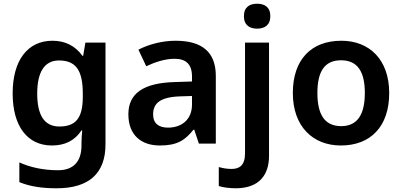

<svg xmlns="http://www.w3.org/2000/svg" viewBox="-20 -772 2160 1032"><path d="M262 -553C128 -553 48 -447 48 -270C48 -94 127 10 259 10C327 10 381 -15 418 -71H422C420 -54 418 -24 418 -4V10C418 97 374 143 292 143C217 143 146 129 84 101V207C143 231 207 240 285 240C459 240 547 159 547 4V-543H439L427 -472H423C384 -526 330 -553 262 -553ZM297 -447C386 -447 425 -396 425 -270V-251C425 -136 386 -92 299 -92C219 -92 180 -152 180 -269C180 -386 220 -447 297 -447Z M924 -553C850 -553 778 -533 724 -505L766 -416C814 -438 865 -456 919 -456C977 -456 1012 -429 1012 -361V-334L919 -331C752 -326 670 -271 670 -158C670 -43 742 10 839 10C930 10 973 -16 1020 -75H1024L1049 0H1140V-364C1140 -493 1065 -553 924 -553ZM947 -254 1012 -256V-210C1012 -129 956 -86 883 -86C835 -86 803 -107 803 -157C803 -215 838 -250 947 -254Z M1291 -685C1291 -636 1323 -618 1362 -618C1401 -618 1433 -636 1433 -685C1433 -735 1401 -752 1362 -752C1323 -752 1291 -735 1291 -685ZM1247 240C1375 240 1426 166 1426 66V-543H1297V52C1297 118 1266 136 1225 136C1198 136 1179 132 1156 126V228C1178 235 1213 240 1247 240Z M2072 -272C2072 -452 1965 -553 1815 -553C1653 -553 1554 -452 1554 -272C1554 -92 1662 10 1812 10C1972 10 2072 -92 2072 -272ZM1686 -272C1686 -387 1724 -448 1813 -448C1902 -448 1941 -387 1941 -272C1941 -158 1902 -94 1814 -94C1724 -94 1686 -158 1686 -272Z"/></svg>

Font: Noto Sans Balinese SemiBold
Style: Regular
Weight: 600
Designer: Aditya Bayu, David Williams
Foundry: David Williams
Version: Version 2.005